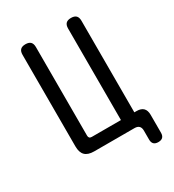

<svg xmlns="http://www.w3.org/2000/svg" viewBox="-207 -858 1014 1117"><g transform="rotate(-30 300.0 -300.0)"><path d="M565 100Q565 120 555 130Q545 140 525 140Q505 140 495 130Q485 120 485 100V40Q485 20 475 10Q465 0 445 0H174Q133 0 113.5 -19.5Q94 -39 94 -80V-695Q94 -718 105 -729Q116 -740 139 -740Q162 -740 173 -729Q184 -718 184 -695V-100Q184 -90 189 -85Q194 -80 204 -80H400V-695Q400 -718 411 -729Q422 -740 445 -740Q468 -740 479 -729Q490 -718 490 -695V-80H505Q535 -80 550 -65Q565 -50 565 -20Z"/></g></svg>

Font: Maple Mono NL
Style: Regular
Weight: 400
Monospace: yes
Designer: subframe7536
Version: Version 7.000